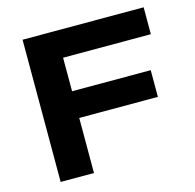

<svg xmlns="http://www.w3.org/2000/svg" viewBox="-101 -791 910 896"><g transform="rotate(-15 353.5 -343.5)"><path d="M84 0V-687H669V-557H245V-395H625V-266H245V0Z"/></g></svg>

Font: Archivo SemiExpanded
Style: Bold
Weight: 700
Width: 6
Designer: Hector Gatti
Foundry: Omnibus-Type
Version: Version 2.001